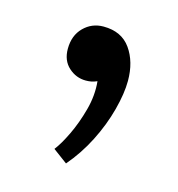

<svg xmlns="http://www.w3.org/2000/svg" viewBox="-58 -165 369 399"><g transform="rotate(15 126.0 34.5)"><path d="M117 182 86 159Q97 145 109.5 119Q122 93 130.5 61.5Q139 30 136 0Q129 3 123.5 4Q118 5 112 5Q91 5 75 -9.5Q59 -24 59 -49Q59 -78 76.5 -95.5Q94 -113 119 -113Q158 -113 177.5 -85.5Q197 -58 197 -17Q197 10 187.5 46Q178 82 160 117.5Q142 153 117 182Z"/></g></svg>

Font: Lora Medium
Style: Regular
Weight: 500
Designer: Olga Karpushina, Alexei Vanyashin (Cyrillic)
Foundry: Cyreal
Version: Version 3.004